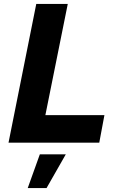

<svg xmlns="http://www.w3.org/2000/svg" viewBox="-20 -720 592 969"><path d="M481 0H23L163 -700H322L209 -139H507ZM215 229H120L181 59H312Z"/></svg>

Font: Argentum Sans SemiBold
Style: Italic
Weight: 600
Italic angle: -11°
Designer: Julieta Ulanovsky (font), Cristiano Sobral (main changes and remaster)
Foundry: Julieta Ulanovsky (font), Cristiano Sobral (main changes and remaster)
Version: Version 2.007;June 15, 2022;FontCreator 14.0.0.2814 64-bit; 